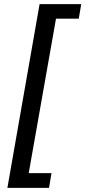

<svg xmlns="http://www.w3.org/2000/svg" viewBox="-20 -755 416 936"><path d="M16 161 173 -735H376L364 -664H253L120 89H231L219 161Z"/></svg>

Font: Archivo SemiExpanded Medium
Style: Italic
Weight: 500
Width: 6
Italic angle: -10°
Designer: Hector Gatti
Foundry: Omnibus-Type
Version: Version 2.001